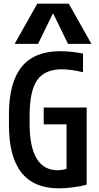

<svg xmlns="http://www.w3.org/2000/svg" viewBox="-20 -1020 540 1050"><path d="M302 10Q29 10 29 -335V-395Q29 -569 98.5 -654.5Q168 -740 310 -740Q342 -740 373.5 -736.5Q405 -733 434 -727V-625Q405 -632 375.5 -636.5Q346 -641 318 -641Q225 -641 183.5 -582Q142 -523 142 -388V-343Q142 -217 180.5 -153Q219 -89 295 -89Q316 -89 338.5 -95Q361 -101 384 -114L344 -57V-340H219V-432H454V-10Q421 -1 379 4.5Q337 10 302 10ZM60 -780 184 -1000H356L480 -780H352L272 -944H268L188 -780Z"/></svg>

Font: M PLUS Code Latin Medium
Style: Regular
Weight: 500
Designer: Coji Morishita
Foundry: UNDERFOREST DESIGN
Version: Version 1.002; ttfautohint (v1.8.3)